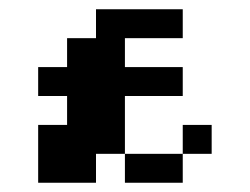

<svg xmlns="http://www.w3.org/2000/svg" viewBox="-20 -395 540 415"><path d="M187.5 -375H375V-312.5H250V-250H375V-187.5H250V-62.5H187.5V0H62.5V-125H125V-187.5H62.5V-250H125V-312.5H187.5ZM375 -125H437.5V-62.5H375ZM250 -62.5H375V0H250Z"/></svg>

Font: Half Eighties
Style: Regular
Weight: 400
Monospace: yes
Designer: Jayvee Enaguas (HarvettFox96)
Version: 20191127.01dev02